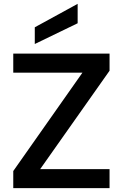

<svg xmlns="http://www.w3.org/2000/svg" viewBox="-20 -979 639 999"><path d="M384 -959V-858L161 -750V-837ZM550 -611 189 -99H550V0H49V-89L409 -601H49V-700H550Z"/></svg>

Font: Albert Sans SemiBold
Style: Regular
Weight: 600
Designer: Andreas Rasmussen
Foundry: a.Foundry
Version: Version 1.025